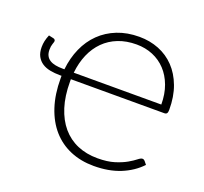

<svg xmlns="http://www.w3.org/2000/svg" viewBox="-124 -862 1075 1013"><g transform="rotate(20 413.0 -355.5)"><path d="M179.5 -420.5Q186.5 -486 210.8 -540.5Q235 -595 275.2 -634.2Q315.5 -673.5 370.5 -695.2Q425.5 -717 493.5 -717Q552.5 -717 603.5 -696.8Q654.5 -676.5 692 -637.2Q729.5 -598 751 -540.5Q772.5 -483 772.5 -409Q772.5 -394.5 768.2 -388.8Q764 -383 754 -383H229.5V-369Q229.5 -289 249 -227.5Q268.5 -166 304.2 -124Q340 -82 390.5 -60.5Q441 -39 503 -39Q559 -39 598 -51.2Q637 -63.5 663 -78.5Q689 -93.5 704.2 -105.8Q719.5 -118 728 -118Q733 -118 736.2 -116Q739.5 -114 742 -111.5L756.5 -93.5Q712 -46.5 647.2 -20.2Q582.5 6 498.5 6Q426 6 366.8 -19Q307.5 -44 265.2 -92Q223 -140 200 -209.8Q177 -279.5 177 -369V-383H168.5Q138.5 -383 112.5 -388Q86.5 -393 67.5 -405.5Q48.5 -418 37.5 -438.5Q26.5 -459 26.5 -490Q26.5 -507.5 30.2 -524.5Q34 -541.5 42 -560.5L67 -555Q74 -554 77 -550Q80 -546 80 -542.5Q80 -538 75 -524.2Q70 -510.5 70 -491Q70 -471 77 -457.5Q84 -444 97.2 -435.8Q110.5 -427.5 128.8 -424Q147 -420.5 169.5 -420.5ZM493.5 -674Q436.5 -674 390.8 -656Q345 -638 311.8 -604.8Q278.5 -571.5 258.2 -524.8Q238 -478 232 -420.5H723.5Q723.5 -479.5 706 -526.5Q688.5 -573.5 657.8 -606.2Q627 -639 585 -656.5Q543 -674 493.5 -674Z"/></g></svg>

Font: Lato Light
Style: Regular
Weight: 300
Designer: Lukasz Dziedzic
Foundry: tyPoland Lukasz Dziedzic
Version: Version 2.007; 2014-02-27